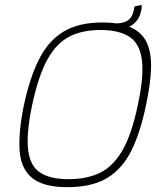

<svg xmlns="http://www.w3.org/2000/svg" viewBox="-20 -769 661 794"><path d="M79 -335Q103 -447 141 -523Q179 -599 241.5 -637.5Q304 -676 403 -676Q480 -676 525 -654Q570 -632 588.5 -589.5Q607 -547 604.5 -483Q602 -419 584 -335Q561 -223 524 -147.5Q487 -72 424 -33.5Q361 5 258 5Q159 5 112.5 -33.5Q66 -72 61 -147.5Q56 -223 79 -335ZM113 -335Q88 -215 96.5 -148Q105 -81 147 -54.5Q189 -28 264 -28Q339 -28 393.5 -54.5Q448 -81 486.5 -147.5Q525 -214 550 -335Q576 -456 566.5 -523.5Q557 -591 513.5 -618Q470 -645 395 -645Q320 -645 266.5 -617.5Q213 -590 176 -523Q139 -456 113 -335ZM563 -748Q566 -750 566 -746Q566 -740 565.5 -734Q565 -728 563 -722Q559 -701 546 -684Q533 -667 511 -657Q489 -647 456 -645Q453 -645 454 -648L458 -669Q460 -672 462 -672Q498 -674 513 -688Q528 -702 532 -722Q533 -726 534 -730.5Q535 -735 535 -739Q535 -741 539 -743Z"/></svg>

Font: Glory Thin Thin
Style: Italic
Weight: 250
Italic angle: -12°
Version: Version 1.011